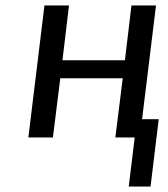

<svg xmlns="http://www.w3.org/2000/svg" viewBox="-20 -504 617 704"><path d="M532 180 562 -67H501L552 -484H462L438 -283H209L233 -484H143L84 0H174L201 -217H430L403 0H474L452 180Z"/></svg>

Font: Gamestation Text
Style: Italic
Weight: 400
Designer: Jonas Hecksher
Foundry: Jonas Hecksher, Playtypeª, e-types AS
Version: Version 1.003